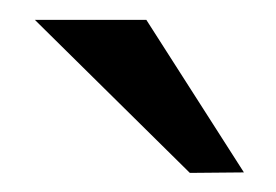

<svg xmlns="http://www.w3.org/2000/svg" viewBox="-20 -740 282 196"><path d="M173.8 -563.5 15.6 -719.7H129.4L229 -564Z"/></svg>

Font: Pontano Sans
Style: Regular
Weight: 400
Designer: Vernon Adams
Foundry: Vernon Adams
Version: Version 2.001